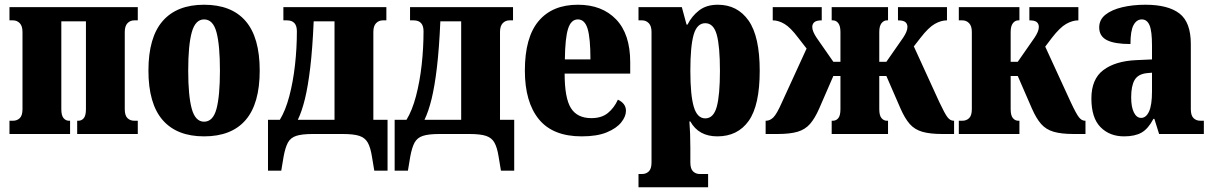

<svg xmlns="http://www.w3.org/2000/svg" viewBox="-20 -566 5120 811"><path d="M20 0V-56H35Q52 -56 63.5 -67Q75 -78 75 -105V-431Q75 -456 63.5 -468Q52 -480 35 -480H20V-536H562V-480H547Q530 -480 518.5 -468Q507 -456 507 -431V-105Q507 -78 518.5 -67Q530 -56 547 -56H562V0H306V-56H311Q325 -56 334 -67Q343 -78 343 -105V-476H239V-105Q239 -78 248.5 -67Q258 -56 271 -56H276V0Z M842 10Q727 10 667 -59Q607 -128 607 -268Q607 -408 667 -477Q727 -546 842 -546Q958 -546 1017.5 -477Q1077 -408 1077 -268Q1077 -128 1017.5 -59Q958 10 842 10ZM842 -52Q880 -52 894.5 -106.5Q909 -161 909 -268Q909 -375 894.5 -429.5Q880 -484 842 -484Q805 -484 790 -429.5Q775 -375 775 -268Q775 -161 790 -106.5Q805 -52 842 -52Z M1112 155V-60H1162Q1186 -99 1202 -159.5Q1218 -220 1226 -291Q1234 -362 1234 -434Q1234 -480 1192 -480H1177V-536H1612V-480H1597Q1580 -480 1568.5 -468Q1557 -456 1557 -431V-60H1617V155H1561L1551 95Q1545 57 1533.5 36.5Q1522 16 1498 8Q1474 0 1428 0H1301Q1255 0 1231 8Q1207 16 1196 36.5Q1185 57 1178 95L1168 155ZM1238 -60H1393V-476H1305Q1300 -361 1290.5 -281Q1281 -201 1268 -148Q1255 -95 1238 -60Z M1647 155V-60H1697Q1721 -99 1737 -159.5Q1753 -220 1761 -291Q1769 -362 1769 -434Q1769 -480 1727 -480H1712V-536H2147V-480H2132Q2115 -480 2103.5 -468Q2092 -456 2092 -431V-60H2152V155H2096L2086 95Q2080 57 2068.5 36.5Q2057 16 2033 8Q2009 0 1963 0H1836Q1790 0 1766 8Q1742 16 1731 36.5Q1720 57 1713 95L1703 155ZM1773 -60H1928V-476H1840Q1835 -361 1825.5 -281Q1816 -201 1803 -148Q1790 -95 1773 -60Z M2437 10Q2315 10 2256 -62.5Q2197 -135 2197 -268Q2197 -408 2255 -477Q2313 -546 2421 -546Q2523 -546 2582.5 -484Q2642 -422 2642 -303V-255H2365Q2365 -152 2391.5 -109.5Q2418 -67 2478 -67Q2521 -67 2547.5 -88.5Q2574 -110 2590 -145Q2624 -129 2624 -98Q2624 -74 2604 -49Q2584 -24 2543 -7Q2502 10 2437 10ZM2474 -315Q2474 -405 2462 -444.5Q2450 -484 2421 -484Q2392 -484 2379.5 -444.5Q2367 -405 2366 -315Z M2677 225V169H2692Q2709 169 2720.5 158Q2732 147 2732 120V-431Q2732 -456 2720.5 -468Q2709 -480 2692 -480H2677V-536H2860L2880 -462H2884Q2902 -498 2933 -522Q2964 -546 3012 -546Q3095 -546 3142 -479Q3189 -412 3189 -267Q3189 -121 3142.5 -55.5Q3096 10 3010 10Q2931 10 2896 -53H2892Q2894 -27 2895 -0.5Q2896 26 2896 58V120Q2896 147 2907.5 158Q2919 169 2936 169H2971V225ZM2959 -66Q2994 -66 3007.5 -115Q3021 -164 3021 -267Q3021 -371 3007.5 -419.5Q2994 -468 2959 -468Q2924 -468 2910 -419.5Q2896 -371 2896 -267Q2896 -164 2910.5 -115Q2925 -66 2959 -66Z M3214 0V-56H3216Q3232 -56 3246.5 -70Q3261 -84 3283 -134L3387 -361L3352 -406Q3319 -450 3293.5 -465Q3268 -480 3244 -480V-536H3451V-480Q3429 -480 3420 -472.5Q3411 -465 3411 -452Q3411 -442 3416 -430.5Q3421 -419 3429 -407L3500 -305H3530V-431Q3530 -456 3521 -468Q3512 -480 3498 -480H3493V-536H3731V-480H3726Q3713 -480 3703.5 -468Q3694 -456 3694 -431V-305H3724L3795 -407Q3803 -419 3808 -430.5Q3813 -442 3813 -452Q3813 -465 3804.5 -472.5Q3796 -480 3773 -480V-536H3980V-480Q3955 -480 3928.5 -465Q3902 -450 3868 -406L3840 -370L3948 -134Q3971 -85 3982.5 -70.5Q3994 -56 4008 -56H4010V0H3960Q3908 0 3875.5 -9.5Q3843 -19 3822.5 -42.5Q3802 -66 3784 -107L3724 -245H3694V-105Q3694 -78 3703.5 -67Q3713 -56 3726 -56H3731V0H3493V-56H3498Q3512 -56 3521 -67Q3530 -78 3530 -105V-245H3500L3440 -107Q3422 -66 3401.5 -42.5Q3381 -19 3349 -9.5Q3317 0 3264 0Z M4030 0V-56H4045Q4062 -56 4073.5 -67Q4085 -78 4085 -105V-431Q4085 -456 4073.5 -468Q4062 -480 4045 -480H4030V-536H4286V-480H4281Q4268 -480 4258.5 -468Q4249 -456 4249 -431V-305H4279L4350 -407Q4358 -419 4363 -430.5Q4368 -442 4368 -452Q4368 -465 4359.5 -472.5Q4351 -480 4328 -480V-536H4535V-480Q4510 -480 4483.5 -465Q4457 -450 4423 -406L4395 -369L4503 -134Q4526 -85 4537.5 -70.5Q4549 -56 4563 -56H4565V0H4515Q4463 0 4430.5 -9.5Q4398 -19 4377.5 -42.5Q4357 -66 4339 -107L4279 -245H4249V-105Q4249 -78 4258.5 -67Q4268 -56 4281 -56H4286V0Z M4728 10Q4667 10 4628.5 -29Q4590 -68 4590 -150Q4590 -232 4640.5 -270Q4691 -308 4779 -312L4846 -315V-374Q4846 -435 4835.5 -459.5Q4825 -484 4803 -484Q4781 -484 4768 -460Q4755 -436 4755 -380Q4688 -380 4655.5 -396.5Q4623 -413 4623 -450Q4623 -483 4649.5 -504Q4676 -525 4720.5 -535.5Q4765 -546 4818 -546Q4914 -546 4962 -509Q5010 -472 5010 -380V-105Q5010 -78 5021.5 -67Q5033 -56 5050 -56H5065V0H4876L4856 -64H4852Q4830 -22 4802 -6Q4774 10 4728 10ZM4800 -68Q4821 -68 4833.5 -95Q4846 -122 4846 -180V-259L4824 -257Q4787 -253 4772.5 -228Q4758 -203 4758 -155Q4758 -114 4769.5 -91Q4781 -68 4800 -68Z"/></svg>

Font: Noto Serif ExtraCondensed Black
Style: Regular
Weight: 900
Width: 2
Designer: Monotype Design Team
Foundry: Monotype Imaging Inc.
Version: Version 2.015; ttfautohint (v1.8.4.7-5d5b)